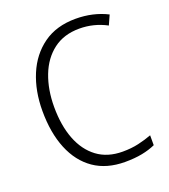

<svg xmlns="http://www.w3.org/2000/svg" viewBox="-135 -915 821 930"><g transform="rotate(-20 276.0 -450.0)"><path d="M362 -766Q282 -766 227.5 -724.5Q173 -683 145.5 -611.5Q118 -540 118 -451Q118 -355 145.5 -284Q173 -213 226 -173.5Q279 -134 357 -134Q402 -134 439 -142.5Q476 -151 508 -163V-112Q477 -98 438.5 -90.5Q400 -83 351 -83Q256 -83 191 -128Q126 -173 92 -256Q58 -339 58 -452Q58 -555 92.5 -637.5Q127 -720 194.5 -768.5Q262 -817 361 -817Q451 -817 524 -780L502 -731Q436 -766 362 -766Z"/></g></svg>

Font: Noto Sans Telugu UI SemiCondensed Light
Style: Regular
Weight: 300
Width: 4
Designer: Jelle Bosma - Monotype Design Team
Foundry: Monotype Imaging Inc.
Version: Version 2.005; ttfautohint (v1.8.4.7-5d5b)